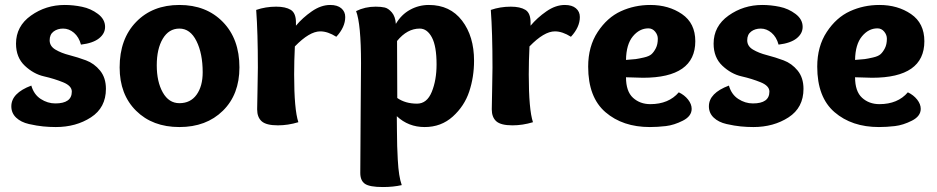

<svg xmlns="http://www.w3.org/2000/svg" viewBox="-20 -505 3795 778"><path d="M308.1 -324.2Q299.8 -355 279.8 -372.1Q259.8 -389.2 235.8 -389.2Q212.9 -389.2 197 -377.2Q181.2 -365.2 181.2 -341.8Q181.2 -317.9 204.6 -304Q228 -290 261.5 -281.5Q294.9 -272.9 328.4 -260.5Q361.8 -248 385.5 -219Q409.2 -189.9 409.2 -145Q409.2 -68.8 348.6 -29.5Q288.1 9.8 206.1 9.8Q180.2 9.8 155 7.3Q129.9 4.9 97.4 -2.4Q64.9 -9.8 45.4 -28.3Q25.9 -46.9 25.9 -74.2Q25.9 -127.9 106.9 -158.2Q117.2 -122.1 145 -104Q172.9 -85.9 204.1 -85.9Q271 -85.9 271 -133.8Q271 -157.2 235.6 -171.6Q200.2 -186 158.2 -195.6Q116.2 -205.1 80.6 -238.5Q44.9 -272 44.9 -328.1Q44.9 -398.9 105.5 -441.9Q166 -484.9 242.2 -484.9Q276.9 -484.9 312.5 -477.5Q348.1 -470.2 377 -448.5Q405.8 -426.8 405.8 -396Q405.8 -369.1 381.3 -349.6Q356.9 -330.1 308.1 -324.2Z M707 9.8Q598.1 9.8 531.5 -56.2Q464.8 -122.1 464.8 -231.9Q464.8 -347.2 531.5 -416Q598.1 -484.9 707 -484.9Q815.9 -484.9 883.1 -416Q950.2 -347.2 950.2 -231.9Q950.2 -122.1 883.1 -56.2Q815.9 9.8 707 9.8ZM801.3 -211.9Q801.3 -288.1 776.1 -338.6Q751 -389.2 707 -389.2Q664.1 -389.2 639.6 -348.1Q615.2 -307.1 615.2 -240.2Q615.2 -173.8 639.6 -130.4Q664.1 -86.9 707 -86.9Q752 -86.9 776.6 -121.3Q801.3 -155.8 801.3 -211.9Z M1099.1 -478Q1137.2 -478 1158.2 -465.1Q1179.2 -452.1 1179.2 -414.1V-400.9Q1206.1 -433.1 1243.4 -459Q1280.8 -484.9 1317.9 -484.9Q1347.2 -484.9 1363 -471.4Q1378.9 -458 1378.9 -436Q1378.9 -395 1342.8 -356Q1308.1 -377.9 1277.8 -377.9Q1233.9 -377.9 1174.8 -316.9Q1171.9 -257.8 1171.9 -203.1Q1171.9 -61 1189 -9.8Q1147 2.9 1106 2.9Q1059.1 2.9 1040.5 -13.4Q1022 -29.8 1022 -62Q1022 -78.1 1023.4 -137Q1024.9 -195.8 1024.9 -231Q1024.9 -374 1018.1 -464.8Q1056.2 -478 1099.1 -478Z M1422.9 -460Q1459 -478 1502 -478Q1523.9 -478 1538.8 -474.6Q1553.7 -471.2 1567.9 -454.6Q1582 -438 1584 -408.2Q1606 -445.8 1641.4 -465.3Q1676.8 -484.9 1717.8 -484.9Q1803.7 -484.9 1852.3 -421.4Q1900.9 -357.9 1900.9 -258.8Q1900.9 -192.9 1881.3 -134Q1861.8 -75.2 1814.7 -32.7Q1767.6 9.8 1700.7 9.8Q1634.8 9.8 1587.9 -34.2Q1587.9 -27.8 1588.4 20Q1588.9 67.9 1589.4 86.4Q1589.8 105 1591.8 141.6Q1593.8 178.2 1597.7 202.6Q1601.6 227.1 1607.9 245.1Q1573.7 252.9 1531.7 252.9Q1478 252.9 1459 240Q1439.9 227.1 1439.9 195.8Q1439.9 98.1 1441.4 -46.9Q1442.9 -191.9 1442.9 -249Q1442.9 -408.2 1422.9 -460ZM1589.8 -107.9Q1622.6 -85 1669.9 -85Q1710 -85 1729.5 -132.6Q1749 -180.2 1749 -244.1Q1749 -317.9 1730 -353.5Q1710.9 -389.2 1680.7 -389.2Q1629.9 -389.2 1588.9 -338.9Q1589.8 -252.9 1589.8 -107.9Z M2049.8 -478Q2087.9 -478 2108.9 -465.1Q2129.9 -452.1 2129.9 -414.1V-400.9Q2156.7 -433.1 2194.1 -459Q2231.4 -484.9 2268.6 -484.9Q2297.9 -484.9 2313.7 -471.4Q2329.6 -458 2329.6 -436Q2329.6 -395 2293.5 -356Q2258.8 -377.9 2228.5 -377.9Q2184.6 -377.9 2125.5 -316.9Q2122.6 -257.8 2122.6 -203.1Q2122.6 -61 2139.6 -9.8Q2097.7 2.9 2056.6 2.9Q2009.8 2.9 1991.2 -13.4Q1972.7 -29.8 1972.7 -62Q1972.7 -78.1 1974.1 -137Q1975.6 -195.8 1975.6 -231Q1975.6 -374 1968.8 -464.8Q2006.8 -478 2049.8 -478Z M2615.2 -484.9Q2689.5 -484.9 2743.4 -448Q2797.4 -411.1 2797.4 -337.9Q2797.4 -189.9 2585.4 -189.9Q2566.4 -189.9 2516.6 -191.9Q2516.6 -134.8 2544.9 -108.9Q2573.2 -83 2615.2 -83Q2689.5 -83 2730.5 -130.9Q2753.4 -120.1 2768.1 -101.6Q2782.7 -83 2782.7 -64Q2782.7 -34.2 2747.1 -16.1Q2711.4 2 2678 5.9Q2644.5 9.8 2613.3 9.8Q2503.4 9.8 2433.3 -50.5Q2363.3 -110.8 2363.3 -234.9Q2363.3 -316.9 2401.9 -375.5Q2440.4 -434.1 2495.8 -459.5Q2551.3 -484.9 2615.2 -484.9ZM2607.4 -390.1Q2571.3 -390.1 2544.4 -357.7Q2517.6 -325.2 2516.6 -262.2Q2544.4 -264.2 2555.9 -265.6Q2567.4 -267.1 2588.9 -272Q2610.4 -276.9 2619.9 -285.4Q2629.4 -293.9 2637.5 -309.6Q2645.5 -325.2 2645.5 -348.1Q2645.5 -363.8 2634.5 -377Q2623.5 -390.1 2607.4 -390.1Z M3134.8 -324.2Q3126.5 -355 3106.4 -372.1Q3086.4 -389.2 3062.5 -389.2Q3039.6 -389.2 3023.7 -377.2Q3007.8 -365.2 3007.8 -341.8Q3007.8 -317.9 3031.2 -304Q3054.7 -290 3088.1 -281.5Q3121.6 -272.9 3155 -260.5Q3188.5 -248 3212.2 -219Q3235.8 -189.9 3235.8 -145Q3235.8 -68.8 3175.3 -29.5Q3114.7 9.8 3032.7 9.8Q3006.8 9.8 2981.7 7.3Q2956.5 4.9 2924.1 -2.4Q2891.6 -9.8 2872.1 -28.3Q2852.5 -46.9 2852.5 -74.2Q2852.5 -127.9 2933.6 -158.2Q2943.8 -122.1 2971.7 -104Q2999.5 -85.9 3030.8 -85.9Q3097.7 -85.9 3097.7 -133.8Q3097.7 -157.2 3062.3 -171.6Q3026.9 -186 2984.9 -195.6Q2942.9 -205.1 2907.2 -238.5Q2871.6 -272 2871.6 -328.1Q2871.6 -398.9 2932.1 -441.9Q2992.7 -484.9 3068.8 -484.9Q3103.5 -484.9 3139.2 -477.5Q3174.8 -470.2 3203.6 -448.5Q3232.4 -426.8 3232.4 -396Q3232.4 -369.1 3208 -349.6Q3183.6 -330.1 3134.8 -324.2Z M3543.5 -484.9Q3617.7 -484.9 3671.6 -448Q3725.6 -411.1 3725.6 -337.9Q3725.6 -189.9 3513.7 -189.9Q3494.6 -189.9 3444.8 -191.9Q3444.8 -134.8 3473.1 -108.9Q3501.5 -83 3543.5 -83Q3617.7 -83 3658.7 -130.9Q3681.6 -120.1 3696.3 -101.6Q3710.9 -83 3710.9 -64Q3710.9 -34.2 3675.3 -16.1Q3639.6 2 3606.2 5.9Q3572.8 9.8 3541.5 9.8Q3431.6 9.8 3361.6 -50.5Q3291.5 -110.8 3291.5 -234.9Q3291.5 -316.9 3330.1 -375.5Q3368.7 -434.1 3424.1 -459.5Q3479.5 -484.9 3543.5 -484.9ZM3535.6 -390.1Q3499.5 -390.1 3472.7 -357.7Q3445.8 -325.2 3444.8 -262.2Q3472.7 -264.2 3484.1 -265.6Q3495.6 -267.1 3517.1 -272Q3538.6 -276.9 3548.1 -285.4Q3557.6 -293.9 3565.7 -309.6Q3573.7 -325.2 3573.7 -348.1Q3573.7 -363.8 3562.7 -377Q3551.8 -390.1 3535.6 -390.1Z"/></svg>

Font: Sukar
Style: black
Weight: 900
Designer: Dario Muhafara - Ghiath Alsory
Foundry: Dario Muhafara - Ghiath Alsory
Version: Version 1.00 March 27, 2016, initial release